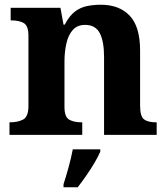

<svg xmlns="http://www.w3.org/2000/svg" viewBox="-20 -569 707 810"><path d="M20 0V-53H22Q56 -53 78 -65Q100 -77 100 -122V-418Q100 -460 80.5 -471.5Q61 -483 28 -483H25V-536H235L248 -465H253Q273 -503 296.5 -520.5Q320 -538 347.5 -543.5Q375 -549 406 -549Q483 -549 527 -503Q571 -457 571 -356V-124Q571 -78 587.5 -65.5Q604 -53 638 -53H641V0H419V-329Q419 -394 401 -429Q383 -464 339 -464Q306 -464 287 -442.5Q268 -421 260 -385.5Q252 -350 252 -309V-118Q252 -76 271.5 -64.5Q291 -53 324 -53H327V0ZM248 208Q258 178 269.5 136Q281 94 287 61H403V71Q394 92 378 119Q362 146 343.5 172.5Q325 199 308 221H248Z"/></svg>

Font: Noto Serif Thai
Style: Bold
Weight: 700
Designer: Monotype Design Team
Foundry: Monotype Imaging Inc.
Version: Version 2.002; ttfautohint (v1.8.4.7-5d5b)